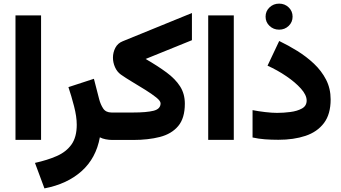

<svg xmlns="http://www.w3.org/2000/svg" viewBox="-20 -772 1882 1059"><path d="M206.5 -687V-0.5H65.4V-687Z M600.6 0Q581.5 0 563 -3.7Q544.4 -7.3 530.8 -14.6Q509.8 100.6 430.2 171.9Q350.6 243.2 225.1 267.1L172.9 126.5Q241.7 111.3 293.7 88.4Q345.7 65.4 374.5 24.7Q403.3 -16.1 403.3 -84Q403.3 -128.9 388.4 -186.3Q373.5 -243.7 357.4 -291.5L498 -337.4L526.9 -225.1Q534.7 -195.3 549.3 -173.3Q564 -151.4 595.2 -151.4H614.3V0Z M783.2 -446.8Q850.1 -408.2 898.7 -372.3Q947.3 -336.4 973.4 -295.4Q999.5 -254.4 999.5 -200.2Q999.5 -120.1 962.9 -76.7Q926.3 -33.2 861.8 -16.6Q797.4 0 713.9 0H594.7V-151.4H713.4Q788.1 -151.4 826.9 -161.1Q865.7 -170.9 865.7 -202.1Q865.7 -215.3 841.6 -234.6Q817.4 -253.9 781.5 -276.4Q745.6 -298.8 708.7 -320.8Q671.9 -342.8 646.5 -360.8Q625.5 -376 614.3 -401.6Q603 -427.2 603 -454.1Q603 -482.9 616.2 -508.3Q629.4 -533.7 656.7 -544.4L1038.6 -700.2V-550.3Z M1269.5 -687V-0.5H1128.4V-687Z M1444.8 -680.2Q1444.8 -710.4 1466.6 -731.2Q1488.3 -752 1519.5 -752Q1550.8 -752 1572.3 -731.2Q1593.8 -710.4 1593.8 -680.2Q1593.8 -649.9 1572.3 -629.2Q1550.8 -608.4 1519.5 -608.4Q1488.3 -608.4 1466.6 -629.2Q1444.8 -649.9 1444.8 -680.2ZM1508.3 -149.4Q1543.9 -149.4 1581.8 -154.3Q1619.6 -159.2 1645.5 -173.6Q1671.4 -188 1671.4 -217.3Q1671.4 -248 1639.9 -283.2Q1608.4 -318.4 1559.1 -351.8Q1509.8 -385.3 1455.6 -409.7L1520 -545.9Q1569.8 -522 1619.9 -491Q1669.9 -460 1711.7 -420.7Q1753.4 -381.3 1778.6 -332.5Q1803.7 -283.7 1803.7 -223.6Q1803.7 -142.1 1766.8 -93.3Q1730 -44.4 1665 -22.7Q1600.1 -1 1515.6 -1Q1475.1 -1 1440.7 -3.7Q1406.2 -6.3 1373 -13.7V-164.6Q1404.8 -158.2 1442.9 -153.8Q1481 -149.4 1508.3 -149.4Z"/></svg>

Font: Vazirmatn RD UI Black
Style: Regular
Weight: 900
Designer: Saber Rastikerdar
Foundry: Saber Rastikerdar
Version: Version 33.003